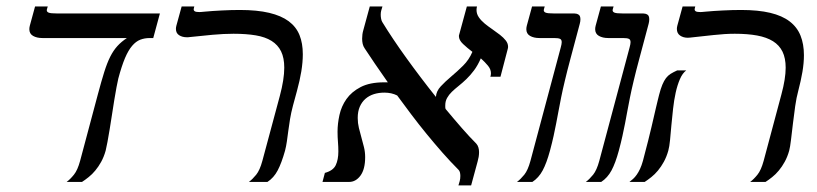

<svg xmlns="http://www.w3.org/2000/svg" viewBox="-20 -560 2514 591"><path d="M472.2 -518.6 451.7 -442.9H440.9Q424.8 -442.9 411.6 -437.7Q398.4 -432.6 386.7 -418.9Q375 -405.3 364.7 -381.1Q354.5 -356.9 344.2 -318.4Q341.8 -308.6 338.6 -291.3Q335.4 -273.9 331.8 -252.2Q328.1 -230.5 324.7 -207Q321.3 -183.6 317.6 -162.1Q314 -140.6 310.8 -123Q307.6 -105.5 305.2 -96.2Q299.8 -77.1 291.5 -62Q283.2 -46.9 273.4 -35.2Q263.7 -23.4 252.9 -14.9Q242.2 -6.3 232.4 0H185.1Q196.3 -8.3 207.5 -22.2Q218.8 -36.1 226.6 -64.9L281.2 -269.5Q292 -310.1 300.8 -338.1Q309.6 -366.2 319.3 -385.5Q329.1 -404.8 341.3 -418.2Q353.5 -431.6 370.6 -442.9H110.8Q93.3 -442.9 81.8 -449.5Q70.3 -456.1 70.3 -470.2Q70.3 -475.1 71.8 -481L87.9 -540H127L124.5 -531.7Q124 -530.8 124 -528.3Q124 -523.4 130.1 -521Q136.2 -518.6 154.8 -518.6Z M881.8 -234.9Q876 -212.9 872.8 -193.6Q869.6 -174.3 867.4 -157Q865.2 -139.6 863 -124.5Q860.8 -109.4 857.4 -96.2Q846.7 -58.1 834.7 -35.4Q822.8 -12.7 803.2 0H746.1Q757.3 -8.3 768.6 -22.2Q779.8 -36.1 787.6 -64.9L841.3 -264.6Q855 -315.9 855 -351.6Q855 -381.8 845.2 -401.9Q835.4 -421.9 815.9 -434.1Q796.4 -446.3 767.1 -451.2Q737.8 -456.1 698.7 -456.1Q669.4 -456.1 633.8 -452.9Q598.1 -449.7 563 -445.8Q560.5 -445.3 558.8 -445.3Q557.1 -445.3 555.2 -445.3Q541 -445.3 531.2 -451.7Q521.5 -458 521.5 -471.2Q521.5 -475.6 522.9 -481L539.1 -540H578.1L576.7 -534.7Q576.2 -533.2 576.2 -531.2Q576.2 -527.3 579.8 -525.1Q583.5 -522.9 593.8 -522.9Q596.2 -522.9 599.9 -523.2Q603.5 -523.4 607.4 -523.9Q633.8 -526.4 662.8 -527.8Q691.9 -529.3 718.3 -529.3Q771.5 -529.3 808.6 -520.5Q845.7 -511.7 868.7 -494.6Q891.6 -477.5 901.9 -452.1Q912.1 -426.8 912.1 -393.1Q912.1 -368.7 907.5 -340.3Q902.8 -312 894 -279.8Z M1102.5 -411.1Q1098.1 -417.5 1096.4 -425Q1094.7 -432.6 1094.7 -440.9Q1094.7 -454.6 1098.1 -466.3L1118.2 -540H1157.2L1153.3 -526.9Q1151.9 -521.5 1151.9 -514.6Q1151.9 -508.8 1153.1 -502.4Q1154.3 -496.1 1156.7 -492.2Q1171.9 -467.3 1190.7 -439.2Q1209.5 -411.1 1231 -381.3Q1252.4 -351.6 1275.4 -321.3Q1298.3 -291 1321.8 -261.7Q1322.8 -279.3 1336.7 -294.2Q1350.6 -309.1 1368.9 -324.5Q1387.2 -339.8 1405.5 -357.9Q1423.8 -376 1434.1 -400.4Q1418 -412.6 1405.3 -424.6Q1392.6 -436.5 1392.6 -448.7Q1392.6 -450.2 1392.8 -451.4Q1393.1 -452.6 1393.6 -454.1L1417 -540H1448.2Q1446.8 -534.2 1446.8 -529.3Q1446.8 -517.1 1453.9 -506.8Q1460.9 -496.6 1471.9 -487.5Q1482.9 -478.5 1495.4 -470Q1507.8 -461.4 1518.8 -452.9Q1529.8 -444.3 1536.9 -435.3Q1543.9 -426.3 1543.9 -416Q1543.9 -414.6 1543.7 -413.1Q1543.5 -411.6 1543 -409.7L1520.5 -323.7H1489.3Q1491.2 -328.1 1491.2 -334.5Q1491.2 -346.7 1481.9 -357.9Q1472.7 -369.1 1460 -380.4Q1450.7 -358.9 1439.2 -343.5Q1427.7 -328.1 1415.5 -316.4Q1403.3 -304.7 1391.6 -295.4Q1379.9 -286.1 1370.8 -277.3Q1361.8 -268.6 1356.2 -258.5Q1350.6 -248.5 1350.6 -235.8Q1350.6 -233.4 1350.6 -230.5Q1350.6 -227.5 1351.6 -224.6Q1377.9 -192.9 1401.6 -165.8Q1425.3 -138.7 1445.8 -118.2Q1450.7 -112.8 1452.6 -106Q1454.6 -99.1 1454.6 -91.8Q1454.6 -84.5 1453.4 -77.1Q1452.1 -69.8 1450.2 -63L1430.2 10.7H1391.1L1395 -2.4Q1396 -5.9 1396.5 -10Q1397 -14.2 1397 -18.6Q1397 -23.9 1395.8 -29.1Q1394.5 -34.2 1391.6 -37.1Q1366.7 -62 1341.8 -90.3Q1316.9 -118.7 1293 -147.9Q1269 -177.2 1246.3 -207.3Q1223.6 -237.3 1202.6 -266.1Q1185.5 -274.9 1163.1 -274.9Q1146 -274.9 1131.1 -270.3Q1116.2 -265.6 1105 -255.9Q1093.8 -246.1 1087.4 -231.4Q1081.1 -216.8 1081.1 -196.8Q1081.1 -181.2 1084.7 -166.3Q1088.4 -151.4 1092.5 -136.7Q1096.7 -122.1 1100.3 -107.2Q1104 -92.3 1104 -76.2Q1104 -39.1 1089.6 -19.5Q1075.2 0 1054.7 0H972.7L980 -27.8Q1005.4 -34.7 1013.4 -51.5Q1021.5 -68.4 1021.5 -93.8Q1021.5 -107.9 1020.3 -122.8Q1019 -137.7 1019 -154.8Q1019 -179.2 1024.9 -206.1Q1030.8 -232.9 1046.4 -255.1Q1062 -277.3 1090.1 -292Q1118.2 -306.6 1162.1 -306.6H1173.8Q1151.9 -337.4 1134 -364Q1116.2 -390.6 1102.5 -411.1Z M1672.9 -96.2Q1662.6 -58.1 1650.4 -35.4Q1638.2 -12.7 1618.7 0H1571.3Q1582.5 -8.3 1593.8 -22.2Q1605 -36.1 1612.8 -64.9L1699.2 -388.2Q1703.1 -403.8 1706.1 -414.1Q1709 -424.3 1709 -430.2Q1709 -438 1703.9 -440.4Q1698.7 -442.9 1686 -442.9H1640.6Q1623 -442.9 1611.6 -449.5Q1600.1 -456.1 1600.1 -470.2Q1600.1 -475.1 1601.6 -481L1617.7 -540H1656.7L1654.3 -531.7Q1653.8 -530.8 1653.8 -528.3Q1653.8 -523.4 1659.9 -521Q1666 -518.6 1684.6 -518.6H1747.6Q1754.9 -518.6 1760.7 -515.1Q1766.6 -511.7 1766.6 -500.5Q1766.6 -494.1 1764.6 -486.8L1735.8 -378.9Q1725.6 -340.8 1718.8 -312Q1711.9 -283.2 1707.3 -260.3Q1702.6 -237.3 1699.2 -218.3Q1695.8 -199.2 1692.1 -180.7Q1688.5 -162.1 1684.1 -141.8Q1679.7 -121.6 1672.9 -96.2Z M1884.8 -96.2Q1874.5 -58.1 1862.3 -35.4Q1850.1 -12.7 1830.6 0H1783.2Q1794.4 -8.3 1805.7 -22.2Q1816.9 -36.1 1824.7 -64.9L1911.1 -388.2Q1915 -403.8 1918 -414.1Q1920.9 -424.3 1920.9 -430.2Q1920.9 -438 1915.8 -440.4Q1910.6 -442.9 1897.9 -442.9H1852.5Q1835 -442.9 1823.5 -449.5Q1812 -456.1 1812 -470.2Q1812 -475.1 1813.5 -481L1829.6 -540H1868.7L1866.2 -531.7Q1865.7 -530.8 1865.7 -528.3Q1865.7 -523.4 1871.8 -521Q1877.9 -518.6 1896.5 -518.6H1959.5Q1966.8 -518.6 1972.7 -515.1Q1978.5 -511.7 1978.5 -500.5Q1978.5 -494.1 1976.6 -486.8L1947.8 -378.9Q1937.5 -340.8 1930.7 -312Q1923.8 -283.2 1919.2 -260.3Q1914.6 -237.3 1911.1 -218.3Q1907.7 -199.2 1904.1 -180.7Q1900.4 -162.1 1896 -141.8Q1891.6 -121.6 1884.8 -96.2Z M2037.1 -96.2Q2031.7 -77.1 2023.4 -62Q2015.1 -46.9 2005.4 -35.2Q1995.6 -23.4 1984.9 -14.9Q1974.1 -6.3 1964.4 0H1917.5Q1922.9 -3.9 1928.7 -9.3Q1934.6 -14.6 1939.9 -22.2Q1945.3 -29.8 1950.2 -40.3Q1955.1 -50.8 1959 -64.9L1975.1 -127Q1976.6 -132.3 1979.2 -143.8Q1981.9 -155.3 1985.4 -169.2Q1988.8 -183.1 1992.2 -198.5Q1995.6 -213.9 1999 -227.8Q2002.4 -241.7 2004.9 -252.4Q2007.3 -263.2 2008.8 -268.1Q2013.7 -287.1 2018.8 -299.3Q2023.9 -311.5 2030 -319.6Q2036.1 -327.6 2044.4 -332.8Q2052.7 -337.9 2064.5 -343.3H2092.3Q2080.6 -334.5 2072.8 -316.2Q2064.9 -297.9 2059.8 -274.7Q2054.7 -251.5 2051.8 -225.1Q2048.8 -198.7 2046.6 -174.3Q2044.4 -149.9 2042.5 -129.2Q2040.5 -108.4 2037.1 -96.2ZM2409.2 -96.2Q2403.8 -77.1 2395.5 -62Q2387.2 -46.9 2377.4 -35.2Q2367.7 -23.4 2356.9 -14.9Q2346.2 -6.3 2336.4 0H2289.1Q2300.3 -8.3 2311.5 -22.2Q2322.8 -36.1 2330.6 -64.9L2385.3 -269.5Q2398.4 -317.9 2398.4 -351.6Q2398.4 -380.9 2388.7 -400.9Q2378.9 -420.9 2359.4 -433.1Q2339.8 -445.3 2310.5 -450.7Q2281.2 -456.1 2241.7 -456.1Q2212.4 -456.1 2176 -452.1Q2139.6 -448.2 2104.5 -444.3Q2102.1 -443.8 2097.2 -443.8Q2083 -443.8 2073.2 -450.7Q2063.5 -457.5 2063.5 -471.2Q2063.5 -475.6 2064.9 -481L2081.1 -540H2120.1L2118.7 -534.7Q2118.2 -533.2 2118.2 -531.2Q2118.2 -527.3 2121.8 -525.1Q2125.5 -522.9 2135.7 -522.9Q2138.2 -522.9 2141.8 -523.2Q2145.5 -523.4 2149.4 -523.9Q2175.8 -526.4 2205.3 -527.8Q2234.9 -529.3 2261.2 -529.3Q2314 -529.3 2350.8 -520.5Q2387.7 -511.7 2410.6 -494.1Q2433.6 -476.6 2444.1 -450.4Q2454.6 -424.3 2454.6 -390.1Q2454.6 -366.2 2450 -338.9Q2445.3 -311.5 2437 -279.8Q2431.6 -260.3 2427.7 -233.2Q2423.8 -206.1 2420.7 -179.2Q2417.5 -152.3 2414.8 -129.6Q2412.1 -106.9 2409.2 -96.2Z"/></svg>

Font: Arian AMU Serif
Style: Italic
Weight: 400
Italic angle: -15°
Designer: Ruben Hakobyan (Tarumian)
Foundry: Ruben Hakobyan (Tarumian)
Version: Version 1.002